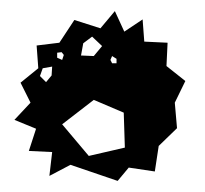

<svg xmlns="http://www.w3.org/2000/svg" viewBox="-20 -501 370 346"><path d="M107 -204 69 -184 74 -227 32 -229 45 -269 6 -285 35 -316 17 -352 49 -378 46 -419 87 -424 114 -465 161 -450 187 -481 204 -444 237 -466 240 -426 282 -424 280 -382 314 -355 295 -316 299 -270 266 -238 259 -192 212 -199 192 -175ZM146 -435 130 -423 126 -401 149 -400 164 -418ZM91 -407 83 -406V-397L92 -393L95 -402ZM190 -395 182 -400 179 -393 182 -387H190ZM74 -381 57 -378 52 -364 63 -353 73 -365ZM203 -298 149 -321 92 -277 140 -220 205 -235Z"/></svg>

Font: Rubik Gemstones
Style: Regular
Weight: 400
Designer: Hubert and Fischer, NaN
Foundry: Hubert and Fischer, NaN
Version: Version 2.200